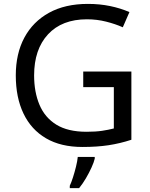

<svg xmlns="http://www.w3.org/2000/svg" viewBox="-20 -744 768 985"><path d="M407 -377H654V-27Q596 -8 537 1Q478 10 403 10Q292 10 216 -34.5Q140 -79 100.5 -161.5Q61 -244 61 -357Q61 -469 105 -551Q149 -633 231.5 -678.5Q314 -724 431 -724Q491 -724 544.5 -713Q598 -702 644 -682L610 -604Q572 -621 524.5 -633Q477 -645 426 -645Q298 -645 226.5 -568Q155 -491 155 -357Q155 -272 182.5 -206.5Q210 -141 269 -104.5Q328 -68 424 -68Q471 -68 504 -73Q537 -78 564 -85V-297H407ZM466 70Q462 88 449.5 115.5Q437 143 420.5 171Q404 199 386 221H338V209Q346 192 354.5 165.5Q363 139 370 110.5Q377 82 379 61H466Z"/></svg>

Font: Noto Sans Samaritan
Style: Regular
Weight: 400
Designer: Monotype Design Team
Foundry: Monotype Imaging Inc.
Version: Version 2.001; ttfautohint (v1.8.4.7-5d5b)